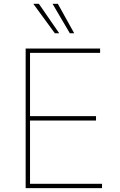

<svg xmlns="http://www.w3.org/2000/svg" viewBox="-20 -980 624 1000"><path d="M501.4 -727.3V-704.5H136.4V-375H480.1V-352.3H136.4V-22.7H511.4V0H113.6V-727.3ZM153.4 -960.2H182.5L288.4 -806.8H265.6ZM281.2 -960.2 366.5 -806.8H343.8L253.6 -960.2Z"/></svg>

Font: Inter P Thin
Style: Regular
Weight: 100
Designer: Rasmus Andersson
Foundry: rsms
Version: Version 3.018;git-588b23468